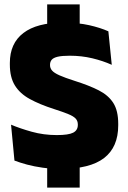

<svg xmlns="http://www.w3.org/2000/svg" viewBox="-20 -757 586 877"><path d="M344 -737V-561.5H195.5V-737ZM344 -81V100H195.5V-81ZM258 14.5Q214 14.5 175 9Q136 3.5 103.5 -5.2Q71 -14 46 -23.5L30.5 -187.5Q70.5 -170.5 125 -155.2Q179.5 -140 239.5 -140Q293 -140 314.2 -151Q335.5 -162 335.5 -186.5V-188.5Q335.5 -205 325.2 -215.8Q315 -226.5 291 -236.2Q267 -246 226.5 -259Q161 -280 116 -304.8Q71 -329.5 48 -366.8Q25 -404 25 -462V-469.5Q25 -559 86.8 -606.2Q148.5 -653.5 267 -653.5Q336.5 -653.5 387.2 -642Q438 -630.5 475 -614L490.5 -461Q450.5 -479 401.5 -490.8Q352.5 -502.5 298.5 -502.5Q263 -502.5 243.2 -497.8Q223.5 -493 216 -483.8Q208.5 -474.5 208.5 -461V-459.5Q208.5 -445.5 217.8 -434.8Q227 -424 251.5 -413Q276 -402 321.5 -387.5Q386.5 -367 430.8 -344.5Q475 -322 497.5 -286.8Q520 -251.5 520 -191.5V-184.5Q520 -85 455.5 -35.2Q391 14.5 258 14.5Z"/></svg>

Font: Anek Devanagari ExtraBold
Style: Regular
Weight: 800
Designer: Kailash Malviya (Devanagari) & Yesha Goshar (Latin)
Foundry: Ek Type
Version: Version 1.003